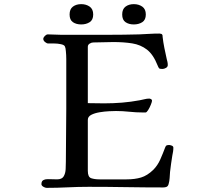

<svg xmlns="http://www.w3.org/2000/svg" viewBox="-20 -902 1040 927"><path d="M817 -189Q817 -179 815.5 -169.5Q814 -160 812 -151Q809 -131 806 -111.5Q803 -92 801 -72Q800 -57 799 -42Q798 -27 794 -13Q791 -3 784.5 0Q778 3 768 3Q678 3 588 1.5Q498 0 408 0Q357 0 306.5 2.5Q256 5 205 5Q198 5 189 -0.5Q180 -6 180 -13Q180 -30 193 -34Q199 -37 211.5 -37Q224 -37 237 -36.5Q250 -36 255 -36Q279 -36 287.5 -50.5Q296 -65 297 -85.5Q298 -106 298 -122Q298 -187 299 -250.5Q300 -314 300 -378V-578Q300 -597 300 -616.5Q300 -636 298 -655Q297 -671 293 -678.5Q289 -686 272 -689Q258 -692 243 -692Q228 -692 213 -692Q206 -692 197.5 -699Q189 -706 189 -714Q189 -721 196.5 -728.5Q204 -736 211 -736Q227 -736 243 -735Q259 -734 275 -734H501Q539 -734 577 -734.5Q615 -735 652 -736Q677 -737 701 -738.5Q725 -740 750 -740Q754 -740 758.5 -738.5Q763 -737 764 -733Q765 -732 765 -729.5Q765 -727 765 -725Q768 -698 773.5 -671Q779 -644 785 -617Q787 -610 788.5 -603Q790 -596 790 -588Q790 -579 781 -574Q772 -569 764 -569Q751 -569 748 -572.5Q745 -576 741 -586Q720 -639 689.5 -662.5Q659 -686 618.5 -692.5Q578 -699 527 -699Q503 -699 479 -698Q455 -697 430 -697Q422 -697 413 -691.5Q404 -686 404 -676V-404Q424 -404 444 -403.5Q464 -403 483 -403Q527 -403 569.5 -406.5Q612 -410 655 -418Q667 -420 678 -423Q689 -426 701 -426Q704 -426 709 -423.5Q714 -421 714 -416Q714 -411 708.5 -397Q703 -383 695.5 -371Q688 -359 683 -359H669Q637 -359 604.5 -362.5Q572 -366 540 -366Q529 -366 507 -365Q485 -364 461 -360Q437 -356 420.5 -347.5Q404 -339 404 -323V-77Q404 -47 420.5 -41.5Q437 -36 461 -36H591Q631 -36 661 -45Q691 -54 720 -82Q741 -103 754 -132.5Q767 -162 777 -189Q778 -191 779 -193.5Q780 -196 781 -197Q783 -200 787.5 -201Q792 -202 796 -202Q801 -202 809 -199Q817 -196 817 -189ZM430 -832Q430 -806 413 -795Q396 -784 372 -784Q348 -784 332 -795Q316 -806 316 -832Q316 -858 332 -870Q348 -882 372 -882Q396 -882 413 -870Q430 -858 430 -832ZM684 -832Q684 -806 667 -795Q650 -784 626 -784Q602 -784 586 -795Q570 -806 570 -832Q570 -858 586 -870Q602 -882 626 -882Q650 -882 667 -870Q684 -858 684 -832Z"/></svg>

Font: Kaisei Tokumin Medium
Style: Regular
Weight: 500
Designer: Font-Kai, 金井和夫
Foundry: KAZUO KANAI
Version: Version 5.003